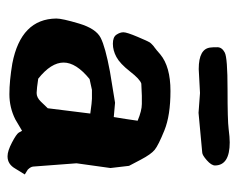

<svg xmlns="http://www.w3.org/2000/svg" viewBox="-80 -546 631 511"><g transform="rotate(90 235.5 -290.5)"><path d="M163.6 -503.9Q108.9 -503.9 106.4 -536.1Q105.5 -542 105.7 -554Q106 -565.9 119.9 -573.2Q133.8 -580.6 217.3 -580.6Q300.8 -580.6 323 -583.5Q345.2 -586.4 358.9 -586.4Q419.9 -586.4 420.4 -547.4Q420.4 -537.6 406.5 -525.4Q392.6 -513.2 385.7 -513.2L280.3 -503.4L227.5 -507.3L164.1 -503.9ZM242.7 -219.7H219.2L190.4 -213.4Q146.5 -177.7 146.5 -144.3Q146.5 -110.8 189.5 -76.7Q215.3 -72.8 227.3 -72.5Q239.3 -72.3 250.2 -83.5Q261.2 -94.7 268.1 -102.1Q274.9 -159.2 282.2 -215.3Q251 -219.7 242.7 -219.7ZM421.4 -318.4 427.2 -269 414.6 -178.7 423.3 -63.5Q423.8 -56.6 431.6 -48.8L444.3 -41L428.7 -15.6Q417 4.9 396.5 4.9H395.5Q381.8 4.9 359.4 -6.8Q336.9 -18.6 333 -24.9Q329.1 -31.2 328.1 -33.7L297.4 -15.6Q266.1 0 230.7 0Q195.3 0 148.9 -7.8Q30.3 -30.8 29.3 -125Q29.3 -140.6 42.7 -185.5Q56.2 -230.5 80.6 -242.9Q105 -255.4 170.4 -267.6L253.4 -281.2L291.5 -277.8Q296.9 -309.6 301.3 -341.3Q274.4 -352.5 256.8 -352.5H234.9L202.6 -351.1Q190.9 -347.7 170.2 -321Q149.4 -294.4 131.8 -284.9Q114.3 -275.4 96.4 -275.4Q78.6 -275.4 72.3 -284.9Q65.9 -294.4 65.9 -303.5Q65.9 -312.5 78.1 -341.3Q90.3 -370.1 93 -373.8Q95.7 -377.4 99.1 -380.4Q102.5 -383.8 105.5 -385.7Q108.4 -387.7 114.3 -392.6Q120.1 -397.5 124.5 -401.4Q157.2 -428.7 222.2 -428.7Q287.1 -428.7 326.9 -412.6Q366.7 -396.5 378.7 -386.7Q390.6 -377 405 -349.6Q419.4 -322.3 421.4 -318.4Z"/></g></svg>

Font: Drukaatie burti
Style: Bold
Weight: 700
Version: Version 0.14